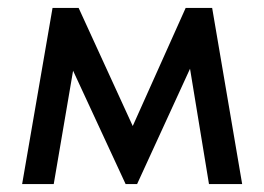

<svg xmlns="http://www.w3.org/2000/svg" viewBox="-20 -466 669 486"><path d="M113 -446H179L316 -147L450 -446H517L593 0H509L461 -292L327 0H298L165 -287L116 0H36Z"/></svg>

Font: Tilda Sans Medium
Style: Regular
Weight: 500
Designer: ParaType Ltd
Foundry: ParaType Ltd
Version: Version 1.009